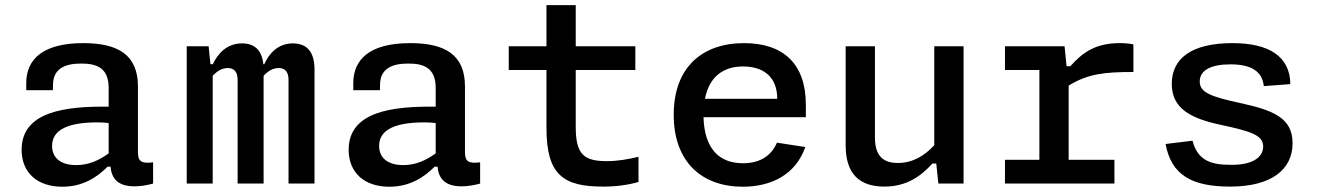

<svg xmlns="http://www.w3.org/2000/svg" viewBox="-20 -696 5000 728"><path d="M295.5 -532.5C140 -532.5 79.5 -469.5 79.5 -380.5V-354H180.5L181 -375C181.5 -435.5 226 -455 287 -455C349 -455.5 392 -437 392 -362.5V-291.5C229 -293.5 62 -274 62 -128C62 -40.5 122.5 12 216 12C295 12 348.5 -24.5 388 -64H399C403 -22 424 10.5 490 10.5C511.5 10.5 535 7 560.5 0V-80.5C515.5 -75 503 -84 503 -119.5V-368.5C503 -490 425 -532.5 295.5 -532.5ZM177.5 -142.5C177.5 -206 241.5 -232 350 -232C364 -232 378 -231 392 -229.5V-114.5C355.5 -88 316 -70 269 -70C212 -70 177.5 -96 177.5 -142.5Z M979.5 0V-408.5C995 -425.5 1014 -438 1036.5 -438C1056 -438 1074 -428.5 1074 -393.5V0H1172.5V-433C1172.5 -501 1142 -531.5 1090.5 -531.5C1036 -531.5 1001 -495.5 982 -452.5H978.5C973 -507 944 -531.5 897.5 -531.5C843 -531.5 806.5 -495.5 787 -452.5H778L771 -520.5H688V0H786.5V-409C802.5 -425.5 821 -438 843.5 -438C863 -438 881 -428.5 881 -393.5V0Z M1535.5 -532.5C1380 -532.5 1319.5 -469.5 1319.5 -380.5V-354H1420.5L1421 -375C1421.5 -435.5 1466 -455 1527 -455C1589 -455.5 1632 -437 1632 -362.5V-291.5C1469 -293.5 1302 -274 1302 -128C1302 -40.5 1362.5 12 1456 12C1535 12 1588.5 -24.5 1628 -64H1639C1643 -22 1664 10.5 1730 10.5C1751.5 10.5 1775 7 1800.5 0V-80.5C1755.5 -75 1743 -84 1743 -119.5V-368.5C1743 -490 1665 -532.5 1535.5 -532.5ZM1417.5 -142.5C1417.5 -206 1481.5 -232 1590 -232C1604 -232 1618 -231 1632 -229.5V-114.5C1595.5 -88 1556 -70 1509 -70C1452 -70 1417.5 -96 1417.5 -142.5Z M2269 11.5C2317 11.5 2363 5 2401 -6V-101.5C2362 -92 2321.5 -85 2281 -85C2194.5 -85 2163 -110 2163 -214.5V-430.5H2389V-520.5H2163V-676.5H2052V-520.5H1909V-430.5H2052V-211.5C2052 -33 2115 12 2269 11.5Z M2534.5 -261C2534.5 -81.5 2641.5 12 2796.5 12C2906.5 12 2997.5 -35.5 3033.5 -138.5L2926 -155C2902.5 -101 2856.5 -77 2797 -77C2704 -77 2650.5 -136 2647.5 -251.5H3035.5V-299C3035.5 -455 2949 -532.5 2801 -532.5C2641.5 -532.5 2534.5 -439.5 2534.5 -261ZM2653 -321.5C2669 -404.5 2721.5 -444 2797.5 -444C2873 -444 2927 -406 2927 -321.5Z M3186.5 -520.5V-144.5C3186.5 -34.5 3241 11.5 3333 11.5C3418 11.5 3471.5 -28 3515.5 -76H3530L3538 0H3633.5V-520.5H3522.5V-145.5C3485 -104.5 3439.5 -78 3384 -78C3336 -78 3297.5 -98 3297.5 -174V-520.5Z M4016.5 -520.5H3790.5V-430.5H3921V-90H3790.5V0H4205.5V-90H4032V-371.5C4105.5 -416.5 4168 -423 4277.5 -423V-527.5C4262 -531 4246 -532.5 4227 -532.5C4139 -532.5 4089 -502 4038.5 -445H4024Z M4653 -532.5C4496 -532.5 4423 -473 4423 -378C4423 -286 4491.5 -247.5 4609.5 -222.5C4725.5 -197.5 4769.5 -183 4769.5 -140.5C4769.5 -103.5 4736 -71 4650 -71C4578 -71 4522.5 -82.5 4501.5 -162.5L4399.5 -150C4421.5 -31 4500.5 11.5 4644.5 11.5C4800.5 11.5 4881 -53 4881 -153C4881 -248 4809.5 -278 4681.5 -305.5C4571.5 -329.5 4529 -345 4529 -387C4529 -430.5 4573 -452 4645.5 -452C4726 -452 4766 -424.5 4772 -369.5L4872.5 -377C4871.5 -481.5 4792.5 -532.5 4653 -532.5Z"/></svg>

Font: Monaspace Neon Medium
Style: Regular
Weight: 500
Designer: Riley Cran & the Lettermatic Team
Foundry: Lettermatic
Version: Version 1.200 (Monaspace Neon)